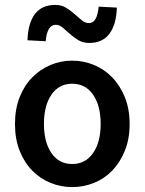

<svg xmlns="http://www.w3.org/2000/svg" viewBox="-20 -750 589 782"><path d="M274 12Q228 12 186 -5Q144 -22 111.5 -55Q79 -88 60 -136Q41 -184 41 -245Q41 -306 60 -354Q79 -402 111.5 -435Q144 -468 186 -485.5Q228 -503 274 -503Q320 -503 362.5 -485.5Q405 -468 437 -435Q469 -402 488.5 -354Q508 -306 508 -245Q508 -184 488.5 -136Q469 -88 437 -55Q405 -22 362.5 -5Q320 12 274 12ZM274 -82Q328 -82 359 -126.5Q390 -171 390 -245Q390 -320 359 -364.5Q328 -409 274 -409Q220 -409 189.5 -364.5Q159 -320 159 -245Q159 -171 189.5 -126.5Q220 -82 274 -82ZM343 -575Q318 -575 299 -586.5Q280 -598 264.5 -612Q249 -626 235.5 -637.5Q222 -649 207 -649Q172 -649 166 -582L92 -586Q94 -655 122 -692.5Q150 -730 205 -730Q230 -730 249 -718.5Q268 -707 283.5 -693Q299 -679 313 -667.5Q327 -656 342 -656Q360 -656 369.5 -673.5Q379 -691 382 -723L456 -719Q454 -651 426 -613Q398 -575 343 -575Z"/></svg>

Font: Giro Semibold
Style: Regular
Weight: 600
Designer: Paul D. Hunt
Foundry: Adobe Systems Incorporated
Version: Version 1.000;PS 1.0;hotconv 1.0.88;makeotf.lib2.5.647800